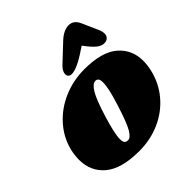

<svg xmlns="http://www.w3.org/2000/svg" viewBox="-206 -911 1067 1067"><g transform="rotate(-45 328.0 -377.5)"><path d="M652 -330Q652 -300 644 -263Q625 -181 573 -119.5Q521 -58 445.5 -24.5Q370 9 282 9Q143 9 76.5 -46.5Q10 -102 10 -194Q10 -225 18 -263Q37 -341 90.5 -401.5Q144 -462 221.5 -495.5Q299 -529 387 -529Q523 -529 587.5 -474Q652 -419 652 -330ZM284 -261Q252 -157 252 -115Q252 -93 259 -85.5Q266 -78 278 -78Q299 -76 321.5 -114Q344 -152 378 -262Q409 -359 409 -403Q409 -424 402.5 -432Q396 -440 384 -440Q363 -440 339.5 -402.5Q316 -365 284 -261ZM607 -590Q607 -572 596 -562Q585 -552 569 -552Q546 -552 524.5 -569.5Q503 -587 477 -622L469 -632L425 -603Q356 -559 319 -559Q306 -559 299 -566Q292 -573 292 -584Q292 -606 315 -629L417 -725Q436 -743 457 -753.5Q478 -764 497 -764Q537 -764 556 -721L600 -622Q607 -605 607 -590Z"/></g></svg>

Font: Shrikhand
Style: Regular
Weight: 400
Italic angle: -14°
Designer: Jonny Pinhorn
Foundry: Jonny Pinhorn
Version: Version 1.001;PS 1.001;hotconv 1.0.88;makeotf.lib2.5.647800